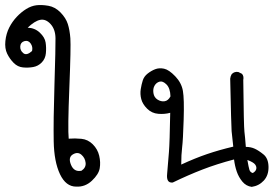

<svg xmlns="http://www.w3.org/2000/svg" viewBox="-48 -552 1068 749"><path d="M249 176Q209 176 186 127.5Q163 79 161.5 -0.5Q160 -80 164.5 -224Q169 -368 168.5 -403Q168 -438 149 -458.5Q130 -479 108.5 -474.5Q87 -470 60 -444Q88 -443 107.5 -424.5Q127 -406 130 -386Q133 -366 131 -344.5Q129 -323 115 -308.5Q101 -294 81.5 -290.5Q62 -287 41.5 -289Q21 -291 5.5 -306.5Q-10 -322 -20 -342.5Q-30 -363 -27 -392Q-24 -421 -12 -444.5Q0 -468 17.5 -486.5Q35 -505 54.5 -517Q74 -529 94 -531.5Q114 -534 140.5 -529.5Q167 -525 188 -503.5Q209 -482 216.5 -458.5Q224 -435 226.5 -402.5Q229 -370 222.5 -209.5Q216 -49 220 -11Q244 -13 269.5 -10.5Q295 -8 314 11Q333 30 339 55.5Q345 81 341 104.5Q337 128 310.5 153Q284 178 249 176ZM270 114Q288 102 286 83Q284 64 269.5 51.5Q255 39 236 50.5Q217 62 229 91Q241 120 270 114ZM77 -353Q81 -369 71.5 -382.5Q62 -396 47 -391.5Q32 -387 31 -371Q30 -355 43 -344.5Q56 -334 77 -353Z M934 177Q912 174 897.5 156.5Q883 139 875.5 117Q868 95 865 70Q797 88 741.5 109.5Q686 131 626 160Q600 163 604 126Q608 78 611 41.5Q614 5 616 -112Q595 -106 569.5 -108Q544 -110 526 -128Q508 -146 503 -165.5Q498 -185 501 -204Q504 -223 509 -238.5Q514 -254 528 -265Q542 -276 557.5 -282Q573 -288 592 -284Q611 -280 635.5 -254.5Q660 -229 665.5 -197.5Q671 -166 668.5 -85.5Q666 -5 662.5 23Q659 51 659 90Q713 65 760 49Q807 33 862 20Q857 -22 855.5 -40.5Q854 -59 850 -245Q851 -255 856 -263Q867 -274 882 -271L896 -264Q904 -255 901 -240Q903 -58 905.5 -38.5Q908 -19 911 21Q930 21 945.5 28Q961 35 980 50.5Q999 66 999.5 99Q1000 132 981 152.5Q962 173 934 177ZM938 123Q949 117 951.5 108Q954 99 947.5 90Q941 81 917 72Q922 101 925 110.5Q928 120 938 123ZM617 -176Q616 -208 601.5 -222.5Q587 -237 574.5 -233.5Q562 -230 555 -218Q548 -206 550.5 -189Q553 -172 566.5 -163.5Q580 -155 594 -157Q608 -159 617 -176Z"/></svg>

Font: NaniFont Regular
Style: Regular
Weight: 400
Designer: Nanigashitei
Version: Version 1.036